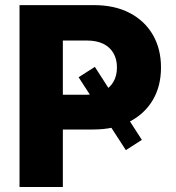

<svg xmlns="http://www.w3.org/2000/svg" viewBox="-20 -748 702 768"><path d="M359.4 -480.5 547.4 -188.5 483.4 -147.5 294.4 -439ZM58.1 0V-727.5H356Q438.5 -727.5 498.5 -696.3Q558.6 -665 591.3 -608.9Q624 -552.7 624 -478Q624 -402.8 590.8 -347.2Q557.6 -291.5 496.8 -260.7Q436 -230 352.1 -230H163.1V-369.1H327.1Q366.2 -369.1 393.1 -382.8Q419.9 -396.5 433.8 -420.9Q447.8 -445.3 447.8 -478Q447.8 -511.2 433.8 -535.4Q419.9 -559.6 393.1 -572.8Q366.2 -585.9 327.1 -585.9H231.4V0Z"/></svg>

Font: Inter 20pt ExtraBold
Style: Regular
Weight: 800
Version: Version 4.001;git-66647c0bb